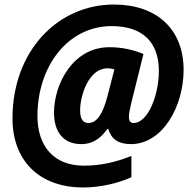

<svg xmlns="http://www.w3.org/2000/svg" viewBox="-20 -740 842 846"><path d="M347 86C423 86 501 67 559 41V-53C488 -24 419 -10 350 -10C216 -10 145 -97 145 -229C145 -449 280 -625 472 -625C611 -625 680 -552 680 -427C680 -325 634 -198 568 -198C556 -198 548 -206 548 -225C548 -240 552 -256 557 -280L612 -502C571 -519 522 -532 462 -532C301 -532 218 -369 218 -244C218 -152 265 -105 338 -105C388 -105 424 -130 453 -172H457C470 -127 502 -105 557 -105C697 -105 789 -272 789 -432C789 -612 670 -720 482 -720C235 -720 35 -516 35 -218C35 -36 149 86 347 86ZM369 -198C348 -198 333 -213 333 -253C333 -323 373 -439 453 -439C466 -439 475 -437 484 -434L455 -322C434 -239 408 -198 369 -198Z"/></svg>

Font: Noto Sans SemiCondensed ExtraBold
Style: Italic
Weight: 800
Width: 4
Italic angle: -12°
Designer: Monotype Design Team
Foundry: Monotype Imaging Inc.
Version: Version 2.013